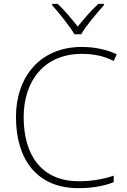

<svg xmlns="http://www.w3.org/2000/svg" viewBox="-20 -968 658 998"><path d="M367 -790H402C426 -832 483 -900 520 -941V-948H491C454 -914 414 -867 384 -830C355 -867 316 -914 280 -948H251V-941C288 -900 342 -832 367 -790ZM405 -688C461 -688 517 -679 571 -651L587 -686C532 -711 471 -724 405 -724C189 -724 63 -569 63 -360C63 -138 173 10 387 10C466 10 525 -3 571 -21V-55C521 -38 463 -26 389 -26C199 -26 103 -158 103 -359C103 -551 213 -688 405 -688Z"/></svg>

Font: Noto Sans Sinhala ExtraLight
Style: Regular
Weight: 200
Designer: Jelle Bosma - Monotype Design Team
Foundry: Monotype Imaging Inc.
Version: Version 2.006